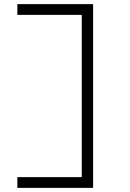

<svg xmlns="http://www.w3.org/2000/svg" viewBox="-20 -720 631 930"><path d="M64 190V138H383L376 146V-660L386 -648H64V-700H431V190Z"/></svg>

Font: Lexend Zetta ExtraLight
Style: Regular
Weight: 250
Version: Version 1.007